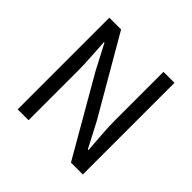

<svg xmlns="http://www.w3.org/2000/svg" viewBox="-182 -910 1086 1086"><g transform="rotate(45 361.5 -366.5)"><path d="M101 0V-733H195L463 -271L542 -120H547Q543 -175 538.5 -235Q534 -295 534 -352V-733H622V0H527L260 -463L181 -614H177Q180 -559 184 -501Q188 -443 188 -385V0Z"/></g></svg>

Font: Chocolate Classical Sans
Style: Regular
Weight: 400
Designer: 田海東、宇文滿月
Foundry: Moonlit Owen
Version: Version 1.001